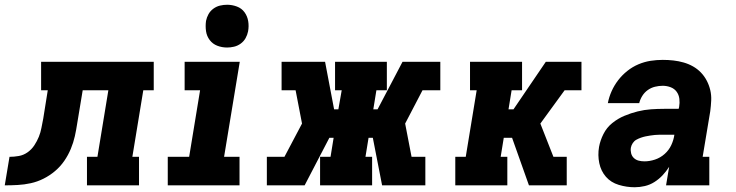

<svg xmlns="http://www.w3.org/2000/svg" viewBox="-76 -780 3096 808"><path d="M-56 0 -36 -120Q-17 -120 3 -123.5Q23 -127 40 -139Q57 -151 68.5 -168.5Q80 -186 87.5 -204.5Q95 -223 98.5 -242.5Q102 -262 106 -281L125 -400H97V-520H571V-400H527L481 -120H509V0H290V-120H334L380 -400H272L249 -261Q245 -234 239 -207Q233 -180 222 -153.5Q211 -127 194.5 -103Q178 -79 155.5 -60Q133 -41 107 -28Q81 -15 53.5 -9Q26 -3 -1.5 -1.5Q-29 0 -56 0Z M630 0V-120H720L766 -400H701V-520H933L867 -120H932V0ZM880 -580Q858 -580 838.5 -587.5Q819 -595 806.5 -611.5Q794 -628 791 -649Q788 -670 791 -692Q794 -707 801.5 -720.5Q809 -734 822 -743.5Q835 -753 850 -756.5Q865 -760 880 -760Q901 -760 921 -752.5Q941 -745 953 -728.5Q965 -712 968.5 -691Q972 -670 968 -648Q965 -633 957.5 -619.5Q950 -606 937 -596.5Q924 -587 909 -583.5Q894 -580 880 -580Z M1047 0V-120H1121L1195 -260L1168 -400H1109V-520H1292L1330 -320H1348L1362 -400H1334V-520H1552V-400H1508L1495 -320H1513L1618 -520H1777V-400H1702L1629 -260L1656 -120H1714V0H1532L1493 -200H1475L1462 -120H1490V0H1271V-120H1315L1328 -200H1310L1206 0Z M1840 0V-120H1884L1930 -400H1902V-520H2121V-400H2077L2064 -320H2085L2221 -520H2371V-400H2300L2198 -260L2253 -120H2309V0H2150L2079 -200H2044L2031 -120H2059V0Z M2595 8Q2561 8 2528 -2Q2495 -12 2474 -36Q2453 -60 2446 -93.5Q2439 -127 2445 -162Q2450 -189 2463.5 -216Q2477 -243 2500.5 -262Q2524 -281 2551.5 -292.5Q2579 -304 2607 -311Q2635 -318 2663 -320Q2691 -322 2719 -322H2780L2782 -330Q2785 -347 2783 -364Q2781 -381 2771.5 -394Q2762 -407 2746 -413Q2730 -419 2713 -419Q2697 -419 2680.5 -415Q2664 -411 2650 -401Q2636 -391 2627 -376.5Q2618 -362 2614 -346H2482Q2487 -372 2498 -396.5Q2509 -421 2525.5 -442.5Q2542 -464 2564 -481.5Q2586 -499 2611 -509.5Q2636 -520 2661.5 -524Q2687 -528 2713 -528Q2736 -528 2758 -525.5Q2780 -523 2801 -517Q2822 -511 2840.5 -500.5Q2859 -490 2873.5 -475Q2888 -460 2898 -441Q2908 -422 2913 -401Q2918 -380 2917 -357.5Q2916 -335 2913 -312L2881 -120H2909V0H2727L2740 -78Q2728 -59 2712.5 -42.5Q2697 -26 2678 -14Q2659 -2 2637.5 3Q2616 8 2595 8ZM2636 -101Q2658 -101 2680.5 -108.5Q2703 -116 2721 -132Q2739 -148 2749 -169.5Q2759 -191 2762 -213H2719Q2709 -213 2699 -213Q2689 -213 2679.5 -212Q2670 -211 2660 -209.5Q2650 -208 2640.5 -206Q2631 -204 2621 -200.5Q2611 -197 2602 -192Q2593 -187 2587 -178Q2581 -169 2579 -159Q2577 -147 2580 -135Q2583 -123 2591.5 -115Q2600 -107 2611.5 -104Q2623 -101 2636 -101Z"/></svg>

Font: Iosevka Etoile Heavy Oblique
Style: Regular
Weight: 900
Italic angle: -9°
Designer: Belleve Invis
Foundry: Belleve Invis
Version: Version 15.5.2; ttfautohint (v1.8.4)